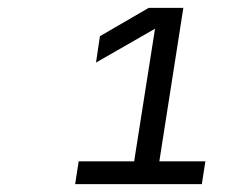

<svg xmlns="http://www.w3.org/2000/svg" viewBox="-20 -850 640 488"><path d="M171 -382 180 -440H321L374 -777L224 -691L234 -758L358 -830H446L385 -440H502L493 -382Z"/></svg>

Font: JetBrains Mono NL Light
Style: Italic
Weight: 300
Italic angle: -9°
Designer: Philipp Nurullin, Konstantin Bulenkov
Foundry: JetBrains
Version: Version 2.304; ttfautohint (v1.8.4.7-5d5b)